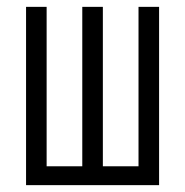

<svg xmlns="http://www.w3.org/2000/svg" viewBox="-20 -540 540 560"><path d="M56 0V-520H116V-55H220V-520H280V-55H384V-520H444V0Z"/></svg>

Font: Iosevka SS18 Light
Style: Regular
Weight: 300
Monospace: yes
Designer: Belleve Invis
Foundry: Belleve Invis
Version: Version 25.1.1; ttfautohint (v1.8.4)